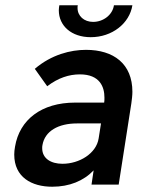

<svg xmlns="http://www.w3.org/2000/svg" viewBox="-20 -700 548 728"><path d="M324 -559C405 -559 471 -611 482 -680H412C407 -644 372 -617 333 -617C299 -617 274 -639 274 -670C274 -673 274 -677 275 -680H205C204 -674 203 -667 203 -661C203 -602 251 -559 324 -559ZM430 0 478 -308C480 -323 482 -338 482 -352C482 -458 411 -511 306 -511C248 -511 175 -493 112 -439L159 -373C201 -405 242 -418 283 -418C359 -418 376 -370 376 -330C376 -323 376 -317 375 -311H265C137 -311 54 -246 37 -144C35 -133 34 -123 34 -114C34 -28 100 8 178 8C243 8 297 -14 335 -54L327 0ZM354 -175C345 -118 281 -79 217 -79C173 -79 140 -99 140 -138C140 -142 140 -146 141 -150C150 -203 201 -232 272 -232H363Z"/></svg>

Font: Arthouse Owned Medium
Style: Italic
Weight: 500
Italic angle: -10°
Designer: Jeremy Tribby
Foundry: Tribby Type
Version: Version 1.000;PS 001.000;hotconv 1.0.88;makeotf.lib2.5.64775